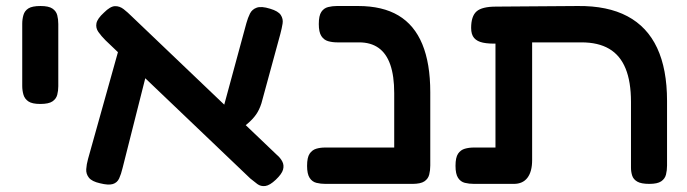

<svg xmlns="http://www.w3.org/2000/svg" viewBox="-20 -603 2287 639"><path d="M114 -257Q87 -257 74.5 -265.5Q62 -274 58 -288Q54 -302 54 -317V-524Q54 -539 58 -553Q62 -567 74.5 -575Q87 -583 115 -583Q142 -583 154.5 -574.5Q167 -566 170.5 -552.5Q174 -539 174 -523V-316Q174 -301 170.5 -287.5Q167 -274 154.5 -265.5Q142 -257 114 -257Z M898 -5Q878 14 863 16Q848 18 836.5 9.5Q825 1 813 -9L331 -469Q317 -483 307.5 -496.5Q298 -510 301 -525.5Q304 -541 326 -561Q347 -582 362.5 -582.5Q378 -583 391.5 -572.5Q405 -562 419 -548L901 -88Q913 -78 919.5 -65.5Q926 -53 922 -38.5Q918 -24 898 -5ZM313 7Q286 1 276 -11.5Q266 -24 267 -40Q268 -56 273 -74L378 -449L478 -400L388 -44Q383 -23 376.5 -9Q370 5 355.5 9.5Q341 14 313 7ZM763 -159 715 -213 800 -526Q805 -544 812 -558Q819 -572 834.5 -577.5Q850 -583 879 -574Q906 -566 914.5 -553Q923 -540 920.5 -524.5Q918 -509 913 -490L850 -259Q843 -237 832 -221.5Q821 -206 804.5 -192Q788 -178 763 -159Z M1352 9Q1326 9 1313 1.5Q1300 -6 1296 -18.5Q1292 -31 1292 -45V-293Q1292 -350 1279 -387.5Q1266 -425 1240 -443.5Q1214 -462 1175 -462H1102Q1086 -462 1072 -466Q1058 -470 1049.5 -483Q1041 -496 1041 -523Q1041 -551 1049.5 -563.5Q1058 -576 1072 -579.5Q1086 -583 1101 -583H1172Q1253 -583 1306 -551.5Q1359 -520 1385.5 -456Q1412 -392 1412 -296V-52Q1412 -36 1408.5 -22Q1405 -8 1392.5 0.5Q1380 9 1352 9ZM1063 9Q1047 9 1033 5.5Q1019 2 1010.5 -11Q1002 -24 1002 -51Q1002 -79 1010.5 -91.5Q1019 -104 1032.5 -108Q1046 -112 1062 -112H1358L1357 9Z M1558 9Q1541 9 1527 5.5Q1513 2 1504.5 -11Q1496 -24 1496 -51Q1496 -79 1504.5 -91.5Q1513 -104 1527 -108Q1541 -112 1557 -112H1629V-501L1695 -462Q1662 -459 1634.5 -458Q1607 -457 1587.5 -461Q1568 -465 1558 -476.5Q1548 -488 1548 -510Q1548 -549 1566 -565Q1584 -581 1631 -581L1903 -583Q2002 -584 2068 -549Q2134 -514 2167 -443.5Q2200 -373 2200 -267V-52Q2200 -36 2196.5 -22Q2193 -8 2180.5 0.5Q2168 9 2141 9Q2114 9 2101 1.5Q2088 -6 2084 -18.5Q2080 -31 2080 -45V-264Q2080 -331 2062 -375Q2044 -419 2007.5 -440.5Q1971 -462 1915 -462H1751V-70Q1751 -32 1735.5 -11.5Q1720 9 1690 9Z"/></svg>

Font: Fredoka SemiExpanded Medium
Style: Regular
Weight: 500
Width: 6
Designer: Ben Nathan
Foundry: Milena B. Brandão, Ben Nathan
Version: Version 2.001